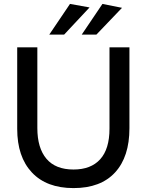

<svg xmlns="http://www.w3.org/2000/svg" viewBox="-20 -947 751 982"><path d="M356 15Q495 15 568.5 -65Q642 -145 642 -291V-705H540V-289Q540 -185 492.5 -132.5Q445 -80 356 -80Q264 -80 217.5 -135Q171 -190 171 -292V-705H68V-288Q68 -145 143 -65Q218 15 356 15ZM438 -909 338 -927 232 -770H308ZM604 -907 504 -927 398 -770H473Z"/></svg>

Font: Geom
Style: Regular
Weight: 400
Version: Version 1.102